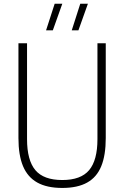

<svg xmlns="http://www.w3.org/2000/svg" viewBox="-20 -964 644 994"><path d="M75.5 -249.5V-740H120V-243.5Q120 -134.5 163 -83.2Q206 -32 302.5 -32Q398.5 -32 441.5 -83.2Q484.5 -134.5 484.5 -243.5V-740H527.5V-249.5Q527.5 -160.5 504.2 -103.5Q481 -46.5 431.2 -18.8Q381.5 9 302.5 9Q223 9 173 -19Q123 -47 99.2 -103.8Q75.5 -160.5 75.5 -249.5ZM218.5 -807 263 -944.5H302.5L253.5 -807ZM351.5 -807 395.5 -944.5H435L386 -807Z"/></svg>

Font: Encode Sans Condensed ExLight
Style: Regular
Weight: 275
Width: 3
Designer: Multiple Designers
Foundry: Impallari Type
Version: Version 2.000